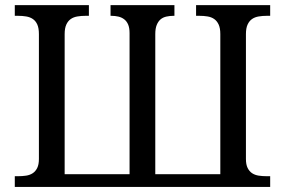

<svg xmlns="http://www.w3.org/2000/svg" viewBox="-20 -734 1119 754"><path d="M845.2 -49.8V-600.1Q845.2 -623.5 838.6 -637.7Q832 -651.9 821 -659.4Q810.1 -667 795.2 -669.4Q780.3 -671.9 763.2 -671.9H750V-713.9H1041V-671.9H1027.8Q1011.2 -671.9 996.1 -669.4Q981 -667 970 -659.4Q959 -651.9 952.4 -637.7Q945.8 -623.5 945.8 -600.1V-109.9Q945.8 -87.9 952.4 -74.5Q959 -61 970.2 -53.7Q981.4 -46.4 996.3 -44.2Q1011.2 -42 1027.8 -42H1041V0H38.1V-42H50.8Q67.4 -42 82.3 -44.2Q97.2 -46.4 108.4 -53.7Q119.6 -61 126.2 -74.5Q132.8 -87.9 132.8 -109.9V-600.1Q132.8 -623.5 126.5 -637.7Q120.1 -651.9 108.9 -659.4Q97.7 -667 82.8 -669.4Q67.9 -671.9 50.8 -671.9H38.1V-713.9H329.1V-671.9H315.9Q299.3 -671.9 284.2 -669.4Q269 -667 258.1 -659.4Q247.1 -651.9 240.5 -637.7Q233.9 -623.5 233.9 -600.1V-49.8H488.8V-604Q488.8 -624.5 483.2 -637.7Q477.5 -650.9 467.5 -658.4Q457.5 -666 444.6 -668.9Q431.6 -671.9 417 -671.9H414.1V-713.9H665V-671.9H662.1Q647 -671.9 633.5 -668.9Q620.1 -666 610.6 -658Q601.1 -649.9 595.5 -636Q589.8 -622.1 589.8 -600.1V-49.8Z"/></svg>

Font: Droid-TTFautohint Serif
Style: Regular
Weight: 400
Foundry: Ascender Corporation
Version: Version 1.00; ttfautohint (v1.00rc1.4-1a1c-dirty) -l 8 -r 50